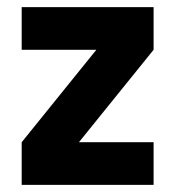

<svg xmlns="http://www.w3.org/2000/svg" viewBox="-20 -520 494 540"><path d="M41 0V-120L251 -380H41V-500H412V-380L202 -120H412V0Z"/></svg>

Font: Titillium Web SemiBold
Style: Regular
Weight: 600
Designer: Mohamed Gaber, Accademia di Belle Arti di Urbino
Foundry: Kief Type Foundry, Accademia di Belle Arti di Urbino
Version: Version 3.000; ttfautohint (v1.8.4)